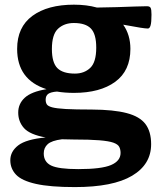

<svg xmlns="http://www.w3.org/2000/svg" viewBox="-20 -548 670 801"><path d="M288.5 -160.5Q250.5 -160.5 217.5 -166Q191.5 -164 181 -156.2Q170.5 -148.5 170.5 -132Q170.5 -120.5 175.2 -112.8Q180 -105 197.8 -100.2Q215.5 -95.5 254.5 -93.2Q293.5 -91 362.5 -91Q454 -90.5 508.5 -76.2Q563 -62 586.8 -30.5Q610.5 1 610.5 53.5Q610.5 138 531 185.2Q451.5 232.5 292.5 232.5Q189 232.5 130 219.2Q71 206 47 180.8Q23 155.5 23 120.5Q23 84 56 58.5Q89 33 170.5 25.5Q104.5 13.5 80.2 -13.5Q56 -40.5 56 -78.5Q56 -115 83.2 -140.2Q110.5 -165.5 174 -176Q51.5 -215 51.5 -344Q51.5 -435 115.2 -481.8Q179 -528.5 288.5 -528.5Q341.5 -528.5 384.5 -516.5Q425 -517 466.8 -518.2Q508.5 -519.5 542.5 -520.8Q576.5 -522 593 -522Q605 -522 608.5 -515Q612 -508 612 -487Q612 -455 608.2 -442Q604.5 -429 597 -429Q587.5 -429 565.2 -432.5Q543 -436 494 -445Q524 -402.5 524 -344Q524 -253 460.8 -206.8Q397.5 -160.5 288.5 -160.5ZM292.5 -241Q331.5 -241 356.5 -264.8Q381.5 -288.5 381.5 -349.5Q381.5 -406 359.2 -429Q337 -452 288 -452Q248 -452 222.2 -428.2Q196.5 -404.5 196.5 -343.5Q196.5 -287 219.2 -264Q242 -241 292.5 -241ZM162.5 92Q162.5 127.5 193.2 142.5Q224 157.5 306.5 157.5Q403.5 157.5 443.2 140.5Q483 123.5 483 90Q483 75.5 477.5 64.8Q472 54 453 47.2Q434 40.5 394.2 37.2Q354.5 34 286.5 34Q261 34 238.5 33Q195.5 38.5 179 53.5Q162.5 68.5 162.5 92Z"/></svg>

Font: Newsreader 6pt SemiBold
Style: Regular
Weight: 600
Designer: Hugues Gentile
Foundry: Production Type
Version: Version 1.003; ttfautohint (v1.8.3)